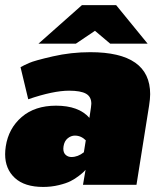

<svg xmlns="http://www.w3.org/2000/svg" viewBox="-25 -720 637 748"><path d="M360.8 -700H427.5L550 -550H404.2L345 -600L270.8 -550H125L294.2 -700ZM222.5 -150Q221.7 -146.7 221.7 -140.8Q221.7 -125 230.8 -116.7Q240 -108.3 253.3 -108.3Q278.3 -108.3 301.7 -126.7L309.2 -173.3Q290.8 -191.7 266.7 -191.7Q251.7 -191.7 238.8 -181.2Q225.8 -170.8 222.5 -150ZM-2.5 -150Q8.3 -220 59.6 -264.2Q110.8 -308.3 193.3 -308.3Q281.7 -308.3 323.3 -260.8L329.2 -300Q330.8 -311.7 330.8 -315.8Q330.8 -343.3 310 -355Q289.2 -366.7 244.2 -366.7Q182.5 -366.7 85 -333.3L55 -458.3Q66.7 -465 88.3 -474.6Q110 -484.2 180.8 -500.4Q251.7 -516.7 326.7 -516.7Q560 -516.7 560 -353.3Q560 -335 555.8 -308.3L506.7 0H298.3L308.3 -58.3Q305.8 -55.8 301.7 -51.2Q297.5 -46.7 282.5 -35Q267.5 -23.3 250.4 -14.6Q233.3 -5.8 204.2 1.2Q175 8.3 143.3 8.3Q70.8 8.3 32.9 -26.7Q-5 -61.7 -5 -119.2Q-5 -133.3 -2.5 -150Z"/></svg>

Font: BoonTook
Style: Italic
Weight: 400
Italic angle: -9°
Designer: Sungsit Sawaiwan
Foundry: FontUni
Version: Version 3.0